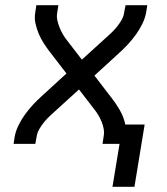

<svg xmlns="http://www.w3.org/2000/svg" viewBox="-20 -550 640 734"><path d="M494 164H410L437 0H372L376 -27Q379 -42 376.5 -56.5Q374 -71 368.5 -84.5Q363 -98 355.5 -110.5Q348 -123 339 -134L282 -208L195 -129Q183 -118 171 -107Q159 -96 148.5 -83Q138 -70 130 -56Q122 -42 120 -27L115 0H32L36 -27Q40 -49 50.5 -70.5Q61 -92 75 -111.5Q89 -131 105.5 -149Q122 -167 140 -183L234 -269L171 -351Q171 -351 171 -351.5Q171 -352 171 -352H170Q158 -368 147 -385Q136 -402 128 -421Q120 -440 115.5 -461Q111 -482 115 -504L119 -530H203L199 -503Q196 -488 199 -473.5Q202 -459 207.5 -445.5Q213 -432 220 -419.5Q227 -407 236 -396L293 -322L380 -401Q392 -412 404 -423Q416 -434 426.5 -447Q437 -460 445 -474Q453 -488 455 -504L460 -530H543L539 -504Q535 -481 524.5 -459.5Q514 -438 500 -418.5Q486 -399 469.5 -381Q453 -363 435 -347L341 -261L404 -179Q404 -179 404.5 -178.5Q405 -178 405 -178Q423 -155 438 -129Q453 -103 459 -74H533Z"/></svg>

Font: Iosevka Curly Extended
Style: Italic
Weight: 400
Width: 7
Italic angle: -9°
Monospace: yes
Designer: Belleve Invis
Foundry: Belleve Invis
Version: Version 11.1.0; ttfautohint (v1.8.3)